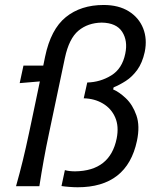

<svg xmlns="http://www.w3.org/2000/svg" viewBox="-20 -766 646 790"><path d="M299.5 4.5Q284.5 4.5 265 3Q245.5 1.5 233 -0.5L247 -66Q264.5 -61 289.5 -61Q433 -63 460 -196Q470 -246 454 -282.8Q438 -319.5 403.5 -340Q369 -360.5 324.5 -361.5L339 -426.5Q393 -428 438 -455.8Q483 -483.5 495.5 -545.5Q506.5 -598 482.8 -635Q459 -672 398.5 -673Q341.5 -672 302.8 -639.8Q264 -607.5 247 -527.5L182 -219Q169 -158 159.8 -106.5Q150.5 -55 142 0H46Q61.5 -55 74 -106.2Q86.5 -157.5 99.5 -219L110 -268.5Q118.5 -309 127 -349.5Q135.5 -390 144 -431L61 -424L76.5 -496H158Q162 -515.5 165.5 -532.5Q189 -645.5 250.8 -695.5Q312.5 -745.5 406.5 -745.5Q468 -745.5 509.8 -719.5Q551.5 -693.5 569 -649.5Q586.5 -605.5 575.5 -552Q565.5 -507 544.8 -478.5Q524 -450 498 -433.2Q472 -416.5 447.5 -406.5L445.5 -398Q470 -388 498 -361.5Q526 -335 541.2 -291.5Q556.5 -248 543.5 -186.5Q503 4.5 299.5 4.5Z"/></svg>

Font: Commissioner Flair
Style: Italic
Weight: 400
Italic angle: -12°
Designer: Kostas Bartsokas
Foundry: Kostas Bartsokas
Version: Version 1.000; ttfautohint (v1.8.3)